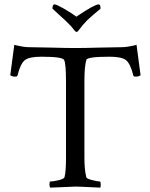

<svg xmlns="http://www.w3.org/2000/svg" viewBox="-20 -862 693 885"><path d="M332 -785.2Q416 -841.8 434.6 -841.8Q443.4 -841.8 443.4 -822.3Q443.4 -821.3 434.6 -814.5Q425.8 -807.6 410.6 -794.4Q395.5 -781.2 382.8 -769.5Q363.3 -750 342.8 -722.7Q337.9 -714.8 332 -714.8Q329.1 -714.8 322.3 -722.7Q308.6 -742.2 281.2 -767.6Q267.6 -780.3 246.6 -799.3Q225.6 -818.4 221.7 -822.3Q221.7 -841.8 231.4 -841.8Q240.2 -841.8 274.4 -822.3Q308.6 -802.7 332 -785.2ZM542 -644.5Q566.4 -644.5 609.4 -655.3L627.9 -515.6Q621.1 -508.8 604.5 -508.8Q595.7 -508.8 594.7 -513.7Q581.1 -568.4 561 -584.5Q541 -600.6 485.4 -600.6Q381.8 -600.6 377.9 -585.9Q369.1 -554.7 369.1 -488.3V-135.7Q369.1 -79.1 377.9 -44.9Q379.9 -38.1 405.3 -31.7Q430.7 -25.4 440.4 -25.4Q444.3 -25.4 444.3 -10.7Q444.3 -2.9 442.4 2.9Q344.7 -2 329.1 -2Q324.2 -2 211.9 2.9Q208 -1 208 -11.7Q208 -25.4 211.9 -25.4Q224.6 -25.4 249.5 -31.2Q274.4 -37.1 277.3 -44.9Q284.2 -71.3 284.2 -131.8V-485.4Q284.2 -570.3 275.4 -585.9Q267.6 -600.6 169.9 -600.6Q114.3 -600.6 94.2 -584.5Q74.2 -568.4 60.5 -513.7Q59.6 -508.8 50.8 -508.8Q34.2 -508.8 27.3 -515.6L45.9 -655.3Q88.9 -644.5 113.3 -644.5Q150.4 -644.5 217.3 -642.6Q284.2 -640.6 327.1 -640.6Q370.1 -640.6 437.5 -642.6Q504.9 -644.5 542 -644.5Z"/></svg>

Font: Crimson Text
Style: Roman
Weight: 400
Version: Version 0.13